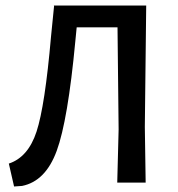

<svg xmlns="http://www.w3.org/2000/svg" viewBox="-20 -662 647 696"><path d="M510 -642 505 -202 508 0H405L410 -193L406 -563H258L253 -512Q226 -225 185.5 -115Q145 -5 60 12L31 14L12 -69Q82 -92 112.5 -185Q143 -278 165 -530L176 -640L175 -642Z"/></svg>

Font: Alegreya Sans SC Medium
Style: Regular
Weight: 500
Designer: Juan Pablo del Peral
Foundry: Huerta Tipografica
Version: Version 2.001;PS 002.001;hotconv 1.0.88;makeotf.lib2.5.64775